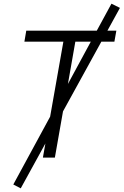

<svg xmlns="http://www.w3.org/2000/svg" viewBox="-20 -861 675 1049"><path d="M93.3 168 228 -77.1 214.4 0H279.8L324.2 -252.4L533.7 -633.3H605L615.7 -693.4H566.9L635.3 -817.9L588.9 -840.8L508.8 -693.4H123.5L113.3 -633.3H326.2L253.9 -223.6L52.7 147ZM351.1 -402.3 391.6 -633.3H476.1Z"/></svg>

Font: Cascadia Mono PL Light
Style: Italic
Weight: 300
Italic angle: -10°
Monospace: yes
Designer: Aaron Bell
Foundry: Saja Typeworks
Version: Version 2404.023